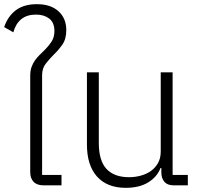

<svg xmlns="http://www.w3.org/2000/svg" viewBox="-21 -889 948 921"><path d="M188 0Q156 0 140 -17Q124 -34 124 -63V-526Q124 -550 130.5 -568Q137 -586 147.5 -600.5Q158 -615 171 -627.5Q184 -640 196 -652Q214 -670 227 -690.5Q240 -711 240 -740Q240 -781 215 -800Q190 -819 152 -819Q108 -819 81 -797Q54 -775 43 -734L-1 -759Q16 -810 54.5 -839.5Q93 -869 156 -869Q222 -869 259.5 -835Q297 -801 297 -745Q297 -702 278.5 -675.5Q260 -649 237 -627Q216 -606 198.5 -583.5Q181 -561 181 -529V-50H274V0Z M582 12Q493 12 444.5 -42Q396 -96 396 -196V-542H453V-203Q453 -118 490 -78.5Q527 -39 598 -39Q627 -39 654.5 -46.5Q682 -54 703 -69Q724 -84 737 -107Q750 -130 750 -162V-542H807V-50H880V0H812Q782 0 767.5 -17Q753 -34 753 -61V-83H749Q733 -41 690.5 -14.5Q648 12 582 12Z"/></svg>

Font: IBM Plex Sans Thai Light
Style: Regular
Weight: 300
Designer: Mike Abbink, Paul van der Laan, Pieter van Rosmalen, Ben Mitchell, Mark Frömberg
Foundry: Bold Monday
Version: Version 1.2